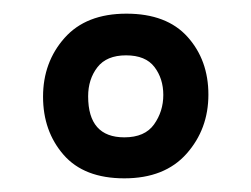

<svg xmlns="http://www.w3.org/2000/svg" viewBox="-20 -771 368 281"><path d="M165 -751Q224 -751 254.5 -717Q285 -683 285 -632.5Q285 -582 253 -546Q221 -510 162 -510Q103 -510 73 -544.5Q43 -579 43 -629.5Q43 -680 74.5 -715.5Q106 -751 165 -751ZM109 -630Q109 -570 162 -570Q192 -570 205.5 -589Q219 -608 219 -632Q219 -656 206 -673Q193 -690 164.5 -690Q136 -690 122.5 -672.5Q109 -655 109 -630Z"/></svg>

Font: Rambla
Style: Regular
Weight: 400
Designer: Martin Sommaruga
Foundry: Martin Sommaruga
Version: Version 1.001